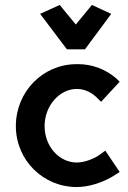

<svg xmlns="http://www.w3.org/2000/svg" viewBox="-20 -744 517 775"><path d="M250 -545H323L429 -688L351 -724L286 -645L221 -724L142 -688ZM297 -485H289C153 -485 44 -374 44 -235C44 -97 155 11 289 11C341 11 399 -8 448 -40L463 -50L405 -136L390 -125C364 -104 322 -88 290 -88C220 -88 160 -152 160 -235C160 -317 220 -385 290 -385C325 -385 354 -368 375 -346L388 -333L463 -414L451 -426C405 -467 347 -485 297 -485Z"/></svg>

Font: Mint Spirit No2
Style: Bold
Weight: 700
Designer: HARENDAL Hirwen
Foundry: Arkandis Digital Foundry.
Version: Version 1.004;FFEdit